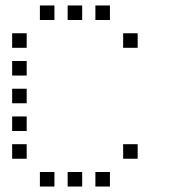

<svg xmlns="http://www.w3.org/2000/svg" viewBox="-20 -696 640 692"><path d="M124.8 -676.2Q123.8 -676.2 123.8 -676.2Q123.8 -676.2 123.8 -675.2V-624.8Q123.8 -623.8 123.8 -623.8Q123.8 -623.8 124.8 -623.8H175.2Q176.2 -623.8 176.2 -623.8Q176.2 -623.8 176.2 -624.8V-675.2Q176.2 -676.2 176.2 -676.2Q176.2 -676.2 175.2 -676.2ZM224.8 -676.2Q223.8 -676.2 223.8 -676.2Q223.8 -676.2 223.8 -675.2V-624.8Q223.8 -623.8 223.8 -623.8Q223.8 -623.8 224.8 -623.8H275.2Q276.2 -623.8 276.2 -623.8Q276.2 -623.8 276.2 -624.8V-675.2Q276.2 -676.2 276.2 -676.2Q276.2 -676.2 275.2 -676.2ZM324.8 -676.2Q323.8 -676.2 323.8 -676.2Q323.8 -676.2 323.8 -675.2V-624.8Q323.8 -623.8 323.8 -623.8Q323.8 -623.8 324.8 -623.8H375.2Q376.2 -623.8 376.2 -623.8Q376.2 -623.8 376.2 -624.8V-675.2Q376.2 -676.2 376.2 -676.2Q376.2 -676.2 375.2 -676.2ZM24.8 -576.2Q23.8 -576.2 23.8 -576.2Q23.8 -576.2 23.8 -575.2V-524.8Q23.8 -523.8 23.8 -523.8Q23.8 -523.8 24.8 -523.8H75.2Q76.2 -523.8 76.2 -523.8Q76.2 -523.8 76.2 -524.8V-575.2Q76.2 -576.2 76.2 -576.2Q76.2 -576.2 75.2 -576.2ZM424.8 -576.2Q423.8 -576.2 423.8 -576.2Q423.8 -576.2 423.8 -575.2V-524.8Q423.8 -523.8 423.8 -523.8Q423.8 -523.8 424.8 -523.8H475.2Q476.2 -523.8 476.2 -523.8Q476.2 -523.8 476.2 -524.8V-575.2Q476.2 -576.2 476.2 -576.2Q476.2 -576.2 475.2 -576.2ZM24.8 -476.2Q23.8 -476.2 23.8 -476.2Q23.8 -476.2 23.8 -475.2V-424.8Q23.8 -423.8 23.8 -423.8Q23.8 -423.8 24.8 -423.8H75.2Q76.2 -423.8 76.2 -423.8Q76.2 -423.8 76.2 -424.8V-475.2Q76.2 -476.2 76.2 -476.2Q76.2 -476.2 75.2 -476.2ZM24.8 -376.2Q23.8 -376.2 23.8 -376.2Q23.8 -376.2 23.8 -375.2V-324.8Q23.8 -323.8 23.8 -323.8Q23.8 -323.8 24.8 -323.8H75.2Q76.2 -323.8 76.2 -323.8Q76.2 -323.8 76.2 -324.8V-375.2Q76.2 -376.2 76.2 -376.2Q76.2 -376.2 75.2 -376.2ZM24.8 -276.2Q23.8 -276.2 23.8 -276.2Q23.8 -276.2 23.8 -275.2V-224.8Q23.8 -223.8 23.8 -223.8Q23.8 -223.8 24.8 -223.8H75.2Q76.2 -223.8 76.2 -223.8Q76.2 -223.8 76.2 -224.8V-275.2Q76.2 -276.2 76.2 -276.2Q76.2 -276.2 75.2 -276.2ZM24.8 -176.2Q23.8 -176.2 23.8 -176.2Q23.8 -176.2 23.8 -175.2V-124.8Q23.8 -123.8 23.8 -123.8Q23.8 -123.8 24.8 -123.8H75.2Q76.2 -123.8 76.2 -123.8Q76.2 -123.8 76.2 -124.8V-175.2Q76.2 -176.2 76.2 -176.2Q76.2 -176.2 75.2 -176.2ZM424.8 -176.2Q423.8 -176.2 423.8 -176.2Q423.8 -176.2 423.8 -175.2V-124.8Q423.8 -123.8 423.8 -123.8Q423.8 -123.8 424.8 -123.8H475.2Q476.2 -123.8 476.2 -123.8Q476.2 -123.8 476.2 -124.8V-175.2Q476.2 -176.2 476.2 -176.2Q476.2 -176.2 475.2 -176.2ZM124.8 -76.2Q123.8 -76.2 123.8 -76.2Q123.8 -76.2 123.8 -75.2V-24.8Q123.8 -23.8 123.8 -23.8Q123.8 -23.8 124.8 -23.8H175.2Q176.2 -23.8 176.2 -23.8Q176.2 -23.8 176.2 -24.8V-75.2Q176.2 -76.2 176.2 -76.2Q176.2 -76.2 175.2 -76.2ZM224.8 -76.2Q223.8 -76.2 223.8 -76.2Q223.8 -76.2 223.8 -75.2V-24.8Q223.8 -23.8 223.8 -23.8Q223.8 -23.8 224.8 -23.8H275.2Q276.2 -23.8 276.2 -23.8Q276.2 -23.8 276.2 -24.8V-75.2Q276.2 -76.2 276.2 -76.2Q276.2 -76.2 275.2 -76.2ZM324.8 -76.2Q323.8 -76.2 323.8 -76.2Q323.8 -76.2 323.8 -75.2V-24.8Q323.8 -23.8 323.8 -23.8Q323.8 -23.8 324.8 -23.8H375.2Q376.2 -23.8 376.2 -23.8Q376.2 -23.8 376.2 -24.8V-75.2Q376.2 -76.2 376.2 -76.2Q376.2 -76.2 375.2 -76.2Z"/></svg>

Font: Doto Black
Style: Regular
Weight: 900
Monospace: yes
Version: Version 1.000